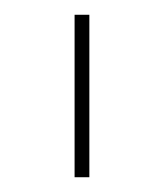

<svg xmlns="http://www.w3.org/2000/svg" viewBox="-20 -790 222 260"><path d="M81 -550V-770H101V-550Z"/></svg>

Font: M PLUS 1p Thin
Style: Regular
Weight: 250
Version: Version 1.062